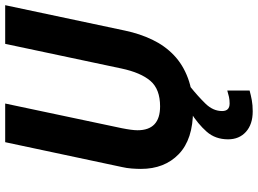

<svg xmlns="http://www.w3.org/2000/svg" viewBox="-147 -607 994 740"><g transform="rotate(-90 350.0 -237.0)"><path d="M69 -191Q69 -207 70.5 -226.5Q72 -246 76 -263L172 -714H321L226 -265Q218 -225 218 -204Q218 -117 310 -117Q376 -117 408 -154Q440 -191 456 -266L551 -714H700L602 -252Q590 -195 567 -147Q544 -99 507.5 -64Q471 -29 418.5 -9.5Q366 10 295 10Q183 10 126 -45Q69 -100 69 -191ZM291 240Q241 240 212 214Q183 188 183 145Q183 96 212.5 62.5Q242 29 288 0H385Q350 28 321 57.5Q292 87 292 122Q292 151 321 151Q335 151 346.5 148.5Q358 146 371 142V228Q353 233 334 236.5Q315 240 291 240Z"/></g></svg>

Font: BC Sans
Style: Bold Italic
Weight: 700
Italic angle: -12°
Designer: Monotype Design Team
Province of B.C.
Foundry: Monotype Imaging Inc.
Version: Version 2.000;GOOG;noto-source:20170915:90ef993387c0